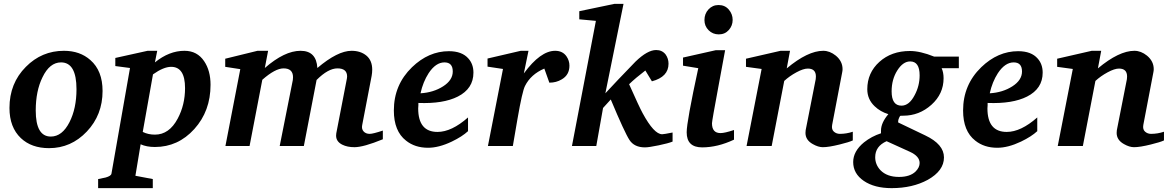

<svg xmlns="http://www.w3.org/2000/svg" viewBox="-20 -756 6079 994"><path d="M511 -285Q511 -161 429.5 -75Q348 11 234 11Q143 11 88 -41Q29 -97 29 -197Q29 -325 114 -410Q196 -493 311 -493Q394 -493 448 -445Q511 -390 511 -285ZM376 -294Q376 -433 296 -433Q237 -433 200 -356Q165 -285 165 -184Q165 -49 243 -49Q302 -49 340 -124Q376 -195 376 -294Z M1070 -317Q1070 -181 986 -88Q902 5 782 5Q739 5 708 -9L681 154L771 171V218H488V171Q508 167 527 163Q555 155 557 143L653 -404L577 -414V-456L744 -493H794L782 -433Q856 -493 935 -493Q1001 -493 1037 -439Q1070 -390 1070 -317ZM938 -300Q938 -410 866 -410Q827 -410 772 -371L719 -73Q747 -59 782 -59Q856 -59 900 -142Q938 -213 938 -300Z M1962 -35Q1862 6 1815 6Q1778 6 1752 -7Q1720 -23 1720 -54Q1720 -60 1721 -66L1776 -350Q1777 -355 1777 -360Q1777 -402 1727 -402Q1679 -402 1619 -342L1553 0H1428Q1429 -6 1496 -342Q1497 -350 1497 -356Q1497 -402 1448 -402Q1405 -402 1338 -343L1272 0H1147L1224 -398L1146 -410V-452L1313 -493H1368L1351 -404Q1453 -493 1536 -493Q1618 -493 1623 -404Q1728 -493 1800 -493Q1847 -493 1877 -468Q1907 -443 1907 -395Q1907 -380 1904 -363L1855 -108Q1851 -88 1862.5 -75.5Q1874 -63 1894 -63Q1911 -63 1962 -80Z M2431 -380Q2431 -297 2350 -256Q2275 -218 2146 -223Q2146 -221 2146 -211Q2145 -201 2145 -195Q2145 -73 2245 -73Q2318 -73 2403 -148V-77Q2373 -49 2319 -23Q2252 9 2196 9Q2128 9 2082 -28Q2019 -77 2019 -184Q2019 -317 2113 -408Q2199 -491 2304 -491Q2372 -491 2405 -453Q2431 -424 2431 -380ZM2324 -386Q2324 -433 2281 -433Q2236 -433 2199 -377Q2170 -332 2157 -273Q2224 -277 2274 -309Q2324 -341 2324 -386Z M2928 -416Q2928 -368 2888 -345Q2860 -328 2824 -328L2798 -401Q2728 -371 2698 -311Q2684 -284 2659 -140Q2647 -70 2635 0H2506L2584 -399L2504 -411V-453L2676 -493H2716L2692 -376Q2778 -493 2854 -493Q2893 -493 2913 -464Q2928 -442 2928 -416Z M3462 -23Q3440 -14 3389.5 -3.5Q3339 7 3319 7Q3264 7 3239 -31Q3214 -69 3142 -241L3102 -197L3067 0H2941L3065 -648L2979 -656V-698L3161 -736H3208L3114 -273Q3172 -336 3270 -437Q3332 -497 3377 -497Q3408 -497 3426 -474Q3441 -453 3441 -426Q3441 -358 3355 -335L3321 -391Q3270 -352 3237 -320Q3289 -203 3307 -170Q3366 -61 3408 -61Q3417 -61 3462 -70Z M3773 -653Q3773 -623 3753 -600.5Q3733 -578 3701 -578Q3670 -578 3648.5 -599.5Q3627 -621 3627 -652Q3627 -685 3648 -707.5Q3669 -730 3700 -730Q3733 -730 3753 -706.5Q3773 -683 3773 -653ZM3780 -33Q3695 7 3615 7Q3535 7 3535 -71Q3535 -126 3595 -403L3516 -416V-458L3685 -496H3734Q3717 -404 3700 -312Q3666 -130 3666 -118Q3666 -67 3710 -67Q3732 -67 3780 -83Z M4395 -29Q4376 -20 4327 -8Q4271 6 4240 6Q4216 6 4188 -10Q4150 -31 4150 -68Q4150 -75 4151 -82L4203 -346Q4204 -353 4204 -360Q4204 -401 4162 -401Q4139 -401 4103 -381.5Q4067 -362 4040 -337L3975 0H3845L3923 -399L3842 -410V-452L4021 -493H4070L4053 -402Q4162 -493 4242 -493Q4276 -493 4307 -468Q4342 -439 4342 -398Q4342 -390 4340 -381L4288 -109Q4284 -86 4297 -74.5Q4310 -63 4328 -63Q4362 -63 4395 -74Z M4944 -403H4855Q4865 -381 4865 -351Q4865 -270 4802 -213.5Q4739 -157 4656 -157Q4652 -157 4648 -157Q4643 -156 4640 -156Q4628 -136 4630 -122L4770 -55Q4867 -9 4867 59Q4867 128 4783 175Q4704 218 4596 218Q4507 218 4452 180.5Q4397 143 4397 83Q4397 27 4453 -19Q4492 -50 4541 -66V-80Q4541 -120 4579 -165Q4537 -178 4508 -206Q4470 -242 4470 -294Q4470 -379 4532.5 -435.5Q4595 -492 4691 -492Q4744 -492 4816 -463H4944ZM4741 -366Q4741 -438 4692 -438Q4655 -438 4625.5 -391.5Q4596 -345 4596 -283Q4596 -209 4647 -209Q4687 -209 4715 -263Q4741 -311 4741 -366ZM4741 88Q4741 53 4691 30L4570 -25Q4511 1 4511 58Q4511 96 4538 125Q4572 160 4634 160Q4691 160 4720 132Q4741 111 4741 88Z M5378 -380Q5378 -297 5297 -256Q5222 -218 5093 -223Q5093 -221 5093 -211Q5092 -201 5092 -195Q5092 -73 5192 -73Q5265 -73 5350 -148V-77Q5320 -49 5266 -23Q5199 9 5143 9Q5075 9 5029 -28Q4966 -77 4966 -184Q4966 -317 5060 -408Q5146 -491 5251 -491Q5319 -491 5352 -453Q5378 -424 5378 -380ZM5271 -386Q5271 -433 5228 -433Q5183 -433 5146 -377Q5117 -332 5104 -273Q5171 -277 5221 -309Q5271 -341 5271 -386Z M6006 -29Q5987 -20 5938 -8Q5882 6 5851 6Q5827 6 5799 -10Q5761 -31 5761 -68Q5761 -75 5762 -82L5814 -346Q5815 -353 5815 -360Q5815 -401 5773 -401Q5750 -401 5714 -381.5Q5678 -362 5651 -337L5586 0H5456L5534 -399L5453 -410V-452L5632 -493H5681L5664 -402Q5773 -493 5853 -493Q5887 -493 5918 -468Q5953 -439 5953 -398Q5953 -390 5951 -381L5899 -109Q5895 -86 5908 -74.5Q5921 -63 5939 -63Q5973 -63 6006 -74Z"/></svg>

Font: Apparatus SIL
Style: Bold Italic
Weight: 700
Italic angle: -11°
Version: Version 1.0